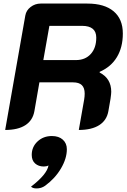

<svg xmlns="http://www.w3.org/2000/svg" viewBox="-20 -720 710 1077"><path d="M122 -633Q127 -662 152 -681Q177 -700 208 -700H470Q566 -700 617.5 -656.5Q669 -613 669 -532Q669 -455 636 -400Q603 -345 539 -317V-313Q604 -280 604 -205Q604 -194 600 -166L588 -97Q579 -45 536.5 -18Q494 9 422 9L452 -161Q455 -179 455 -195Q455 -227 439 -242.5Q423 -258 390 -258H201L173 -97Q164 -45 122.5 -18Q81 9 9 9ZM406 -383Q458 -383 489 -417Q520 -451 520 -509Q520 -575 440 -575H257L223 -383ZM252 208Q241 214 226 214Q196 214 177 197Q158 180 158 149Q158 104 190.5 73.5Q223 43 271 43Q310 43 332.5 63.5Q355 84 355 117Q355 169 322 225Q289 281 233 322Q212 337 185 337Q164 337 154 327Q244 258 252 208Z"/></svg>

Font: K2D ExtraBold
Style: Italic
Weight: 800
Italic angle: -10°
Designer: Katatrad Aksorn Co.,Ltd.
Foundry: Cadson Demak Co.,Ltd.
Version: Version 1.000; ttfautohint (v1.6)